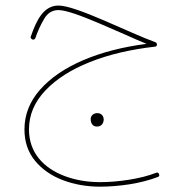

<svg xmlns="http://www.w3.org/2000/svg" viewBox="-20 -410 680 705"><path d="M194.8 -389.6C139.6 -389.6 113.8 -335 93.3 -276.4C92.8 -275.4 92.3 -274.4 92.3 -273.4C92.3 -271 95.2 -266.6 98.6 -265.1C99.6 -264.6 100.6 -264.6 102.1 -264.6C104.5 -264.6 109.4 -266.6 109.9 -270.5C119.1 -297.4 130.4 -321.3 143.1 -342.3C155.3 -362.8 172.9 -373 194.8 -373C222.2 -373 278.8 -352.1 343.3 -324.7C375 -311 406.7 -297.4 438 -283.7C468.8 -269.5 495.6 -258.3 518.1 -249C430.7 -237.8 353 -217.8 285.6 -189C218.3 -160.2 165.5 -124 127.4 -81.1C88.9 -37.6 69.8 11.2 69.8 65.4C69.8 110.8 83 149.4 108.9 180.7C134.8 211.9 168.5 235.4 210.9 251.5C253.4 267.6 298.8 275.4 348.1 275.4C381.8 275.4 418 272.5 456.5 266.6C495.1 260.3 528.8 251.5 558.6 240.2C563 238.8 564.9 236.3 564.9 232.9C564.9 231.9 564.5 231 564 229.5C562.5 225.6 560.5 223.6 557.1 223.6C555.7 223.6 554.2 224.1 552.7 224.6C523.9 235.8 491.2 244.1 453.6 250C416 255.9 380.9 258.8 348.1 258.8C301.3 258.8 257.8 251.5 218.3 236.8C138.7 207 86.4 149.4 86.4 65.4C86.4 12.2 106.4 -35.2 146 -77.1C185.5 -119.1 240.2 -154.3 310.1 -182.1C379.9 -210 459.5 -228.5 549.8 -238.8C554.2 -239.3 556.2 -241.7 556.2 -247.1C556.2 -251 554.2 -253.4 550.8 -254.9C455.1 -289.1 260.7 -389.6 194.8 -389.6ZM313 26.9C313 31.2 313.5 35.2 314.5 38.6C316.9 46.9 323.7 54.7 335.9 54.7C355 54.7 360.8 39.6 360.8 27.8C360.8 23.4 359.4 19 356.9 15.1C352.5 8.8 346.2 5.4 337.4 5.4C321.3 5.4 313 16.6 313 26.9Z"/></svg>

Font: Mikhak Thin
Style: Regular
Weight: 100
Designer: Amin Abedi
Version: Version 3.2